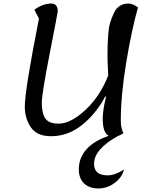

<svg xmlns="http://www.w3.org/2000/svg" viewBox="-20 -747 850 1084"><path d="M536 317Q484 317 454.5 288.5Q425 260 425 209Q425 144 468.5 95.5Q512 47 594 20Q560 3 560 -76Q560 -127 579 -201L574 -202Q524 -107 444.5 -42.5Q365 22 268 22Q188 22 154 -28.5Q120 -79 120 -145Q120 -238 200 -642L174 -692Q222 -727 269 -727Q306 -727 306 -683Q306 -676 261 -446.5Q216 -217 216 -167Q216 -107 236 -78Q256 -49 311 -49Q379 -49 462 -126Q545 -203 591 -321Q591 -326 589 -363.5Q587 -401 587 -429Q587 -466 587.5 -489.5Q588 -513 591 -553Q594 -593 602 -619Q610 -645 622.5 -672.5Q635 -700 656 -713.5Q677 -727 705 -727Q731 -727 759 -705Q724 -582 693 -396.5Q662 -211 662 -64Q662 -22 677 5Q661 16 646 21Q511 95 511 178Q511 243 588 243Q629 243 680 210Q669 255 627 286Q585 317 536 317Z"/></svg>

Font: Lemonada Light
Style: Regular
Weight: 300
Designer: Mohamed Gaber (Arabic), Eduardo Tunni (Latin)
Foundry: Kief Type Foundry
Version: Version 4.004